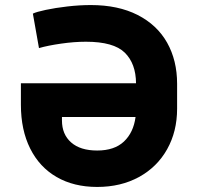

<svg xmlns="http://www.w3.org/2000/svg" viewBox="-20 -737 791 767"><path d="M63.5 -318.4V-404.3H523.4Q522.9 -482.9 478.5 -526.6Q434.1 -570.3 323.2 -570.3Q276.4 -570.3 223.9 -562.7Q171.4 -555.2 135.7 -544.9L111.3 -682.6Q125 -689.5 162.8 -697.5Q200.7 -705.6 249.3 -711.2Q297.9 -716.8 342.8 -716.8Q452.1 -716.8 529.8 -677.2Q607.4 -637.7 647.5 -566.7Q687.5 -495.6 687.5 -402.3V-302.7Q687.5 -211.9 647.7 -140.9Q607.9 -69.8 535.4 -30Q462.9 9.8 368.2 9.8Q274.9 9.8 206.3 -29.8Q137.7 -69.3 100.6 -143.6Q63.5 -217.8 63.5 -318.4ZM368.2 -135.7Q437 -135.7 475.1 -171.6Q513.2 -207.5 521.5 -269.5H227.5V-255.9Q227.5 -200.2 264.2 -168Q300.8 -135.7 368.2 -135.7Z"/></svg>

Font: Pretendard JP ExtraBold
Style: Regular
Weight: 800
Designer: Base glyphs from Inter by Rasmus Andersson; Hangeul glyphs from Noto Sans CJK(Source Han Sans) by Jang Soo-young and Kan
Foundry: Kil Hyung-jin
Version: Version 1.309